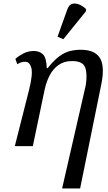

<svg xmlns="http://www.w3.org/2000/svg" viewBox="-20 -828 612 1088"><path d="M332 240 466 -345Q476 -410 462.5 -446Q449 -482 388 -482Q343 -482 311.5 -459.5Q280 -437 261 -400Q242 -363 233 -320L166 0H64L145 -320Q167 -409 157.5 -443.5Q148 -478 123 -478Q114 -478 103 -475.5Q92 -473 78 -464L67 -495Q87 -512 113.5 -525.5Q140 -539 172 -539Q204 -539 223.5 -520Q243 -501 245 -442H250Q285 -486 315.5 -508.5Q346 -531 376 -538.5Q406 -546 438 -546Q517 -546 546 -499.5Q575 -453 554 -350L434 240ZM339 -606 306 -620 362 -776Q372 -802 390.5 -806.5Q409 -811 430 -802Q451 -793 468 -776L467 -764Z"/></svg>

Font: NotoSerif-Italic
Style: Regular
Weight: 400
Italic angle: -12°
Designer: Monotype Design Team
Foundry: Monotype Imaging Inc.
Version: Version 2.007; ttfautohint (v1.8) -l 8 -r 50 -G 200 -x 14 -D